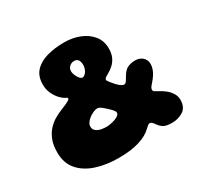

<svg xmlns="http://www.w3.org/2000/svg" viewBox="-151 -827 1100 1067"><g transform="rotate(-30 399.0 -294.0)"><path d="M323.5 60Q244.5 60 180.5 39.2Q116.5 18.5 78.8 -25Q41 -68.5 41 -137Q41 -184.5 54.2 -217.5Q67.5 -250.5 88.5 -272.8Q109.5 -295 133.5 -308.8Q157.5 -322.5 179 -331Q200 -339.5 214.5 -346Q229 -352.5 236.5 -357.5Q244 -362.5 244 -366Q244 -370 241 -373Q238 -376 232.5 -378Q219.5 -383.5 202.5 -401Q185.5 -418.5 172.8 -445Q160 -471.5 160 -504Q160 -558 189.8 -589.5Q219.5 -621 269.2 -634.8Q319 -648.5 379 -648.5Q432 -648.5 477.2 -630.8Q522.5 -613 550.5 -578.8Q578.5 -544.5 578.5 -495Q578.5 -463 567.8 -439.8Q557 -416.5 538.2 -400Q519.5 -383.5 495.5 -371Q486 -366 481.5 -361.2Q477 -356.5 477 -351.5Q477 -346.5 487.8 -333Q498.5 -319.5 507.5 -309.5Q514.5 -302 522.2 -294.8Q530 -287.5 538 -283Q546 -278.5 552.5 -278.5Q561 -278.5 568.2 -288.8Q575.5 -299 584.5 -315Q602 -346 623.8 -355.2Q645.5 -364.5 672 -364.5Q698.5 -364.5 717.5 -348.2Q736.5 -332 736.5 -305.5Q736.5 -290.5 731.8 -275.2Q727 -260 716.8 -243.5Q706.5 -227 690 -208.5Q678 -195 674.5 -189.2Q671 -183.5 671 -175.5Q671 -168 677.5 -163.5Q684 -159 697.5 -152Q719.5 -141 738.5 -125.5Q757.5 -110 769 -90.8Q780.5 -71.5 780.5 -49.5Q780.5 -1.5 748.8 18.8Q717 39 678 39Q644.5 39 627.5 31Q610.5 23 596 3Q587 -9.5 580.8 -15.8Q574.5 -22 567.5 -22Q561 -22 554.5 -17Q548 -12 535.5 0Q522.5 12.5 503 23.5Q483.5 34.5 457.2 42.8Q431 51 397.8 55.5Q364.5 60 323.5 60ZM350.5 -124Q361 -124 376 -126.8Q391 -129.5 405.5 -134.5Q420 -139.5 429.5 -147Q439 -154.5 439 -164Q439 -169.5 433.5 -177.2Q428 -185 419.2 -193.8Q410.5 -202.5 401.5 -210.5Q393.5 -218 385.5 -224.5Q377.5 -231 370.2 -235Q363 -239 356 -239Q347.5 -239 336.2 -235Q325 -231 313.8 -224.2Q302.5 -217.5 293 -208.8Q283.5 -200 277.8 -190.5Q272 -181 272 -171Q272 -151.5 285 -141.2Q298 -131 316.2 -127.5Q334.5 -124 350.5 -124ZM370.5 -428Q379 -428 386.2 -434Q393.5 -440 398.8 -449Q404 -458 406.8 -468Q409.5 -478 409.5 -486Q409.5 -508.5 401 -520Q392.5 -531.5 375 -531.5Q365 -531.5 355.2 -526.5Q345.5 -521.5 339.2 -512.2Q333 -503 333 -489.5Q333 -481 336.5 -470.5Q340 -460 345.8 -450.2Q351.5 -440.5 358 -434.2Q364.5 -428 370.5 -428Z"/></g></svg>

Font: Gluten Thin Black
Style: Regular
Weight: 900
Version: Version 1.300